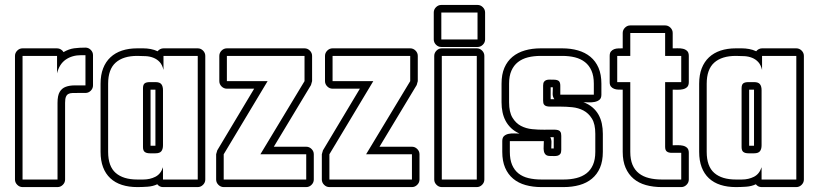

<svg xmlns="http://www.w3.org/2000/svg" viewBox="-20 -719 3273 769"><path d="M234.4 -510.3Q256.3 -522.9 276.9 -525.6Q297.4 -528.3 322.3 -528.3Q334.5 -528.3 343.5 -519.3Q352.5 -510.3 352.5 -498V-377Q352.5 -364.7 343.5 -355.7Q334.5 -346.7 322.3 -346.7H293.5Q279.8 -346.7 269.8 -346.4Q259.8 -346.2 253.4 -342.5Q247.1 -338.9 243.9 -330.8Q240.7 -322.8 240.7 -307.1V0Q240.7 12.2 231.7 21.2Q222.7 30.3 210.4 30.3H70.3Q58.1 30.3 49.1 21.2Q40 12.2 40 0V-495.1Q40 -507.3 49.1 -516.4Q58.1 -525.4 70.3 -525.4H208.5Q216.8 -525.4 223.6 -521.2Q230.5 -517.1 234.4 -510.3ZM305.2 -498Q268.6 -498 242.9 -480Q217.3 -461.9 208.5 -425.3V-495.1H70.3V0H210.4V-307.1Q210.4 -336.4 219.2 -351.1Q228 -365.7 243.4 -371.3Q258.8 -377 279.1 -377Q299.3 -377 322.3 -377V-498Z M611.3 -513.7Q615.2 -519 621.6 -522.2Q627.9 -525.4 634.8 -525.4H772Q784.2 -525.4 793.2 -516.4Q802.2 -507.3 802.2 -495.1V0Q802.2 12.2 793.2 21.2Q784.2 30.3 772 30.3H632.8Q618.7 30.3 609.9 19Q592.8 27.3 570.8 28.8Q548.8 30.3 529.8 30.3Q495.6 30.3 468.3 21.5Q440.9 12.7 421.9 -5.1Q402.8 -22.9 392.8 -49.3Q382.8 -75.7 382.8 -110.8V-383.8Q382.8 -418.9 393.1 -445.3Q403.3 -471.7 422.4 -489.5Q441.4 -507.3 468.5 -516.4Q495.6 -525.4 529.8 -525.4H553.7Q568.4 -525.4 583 -522.7Q597.7 -520 611.3 -513.7ZM583 -359.9V-135.3H602.5V-359.9ZM772 -495.1H634.8V-439Q629.9 -459.5 619.4 -470.7Q608.9 -481.9 594.7 -487.5Q580.6 -493.2 564 -494.1Q547.4 -495.1 529.8 -495.1Q473.6 -495.1 443.4 -468.3Q413.1 -441.4 413.1 -383.8V-110.8Q413.1 -52.7 443.4 -26.4Q473.6 0 529.8 0H553.7Q580.6 0 602.3 -11Q624 -22 632.8 -49.3V0H772ZM552.7 -365.2Q552.7 -379.9 559.3 -385Q565.9 -390.1 580.1 -390.1H603Q619.6 -390.1 626.2 -381.8Q632.8 -373.5 632.8 -357.9V-137.2Q632.8 -121.6 626.2 -113.3Q619.6 -105 603 -105H580.1Q566.9 -105 559.8 -110.4Q552.7 -115.7 552.7 -129.9Z M1199.7 -525.4Q1211.9 -525.4 1220.9 -516.4Q1230 -507.3 1230 -495.1V-394Q1230 -393.6 1229.2 -391.4Q1228.5 -389.2 1227.8 -386.2Q1227.1 -383.3 1226.3 -381.1Q1225.6 -378.9 1225.6 -378.4L1076.7 -131.3H1206.5Q1218.8 -131.3 1227.8 -122.3Q1236.8 -113.3 1236.8 -101.1V0Q1236.8 12.2 1227.8 21.2Q1218.8 30.3 1206.5 30.3H876Q863.8 30.3 854.7 21.2Q845.7 12.2 845.7 0V-101.1Q845.7 -101.6 846.4 -103.8Q847.2 -106 847.9 -108.9Q848.6 -111.8 849.4 -114Q850.1 -116.2 850.1 -116.7L998 -363.8H888.7Q876.5 -363.8 867.4 -372.8Q858.4 -381.8 858.4 -394V-495.1Q858.4 -507.3 867.4 -516.4Q876.5 -525.4 888.7 -525.4ZM888.7 -495.1V-394H1051.8L876 -101.1V0H1206.5V-101.1H1022.9L1199.7 -394V-495.1Z M1623 -525.4Q1635.3 -525.4 1644.3 -516.4Q1653.3 -507.3 1653.3 -495.1V-394Q1653.3 -393.6 1652.6 -391.4Q1651.9 -389.2 1651.1 -386.2Q1650.4 -383.3 1649.7 -381.1Q1648.9 -378.9 1648.9 -378.4L1500 -131.3H1629.9Q1642.1 -131.3 1651.1 -122.3Q1660.2 -113.3 1660.2 -101.1V0Q1660.2 12.2 1651.1 21.2Q1642.1 30.3 1629.9 30.3H1299.3Q1287.1 30.3 1278.1 21.2Q1269 12.2 1269 0V-101.1Q1269 -101.6 1269.8 -103.8Q1270.5 -106 1271.2 -108.9Q1272 -111.8 1272.7 -114Q1273.4 -116.2 1273.4 -116.7L1421.4 -363.8H1312Q1299.8 -363.8 1290.8 -372.8Q1281.7 -381.8 1281.7 -394V-495.1Q1281.7 -507.3 1290.8 -516.4Q1299.8 -525.4 1312 -525.4ZM1312 -495.1V-394H1475.1L1299.3 -101.1V0H1629.9V-101.1H1446.3L1623 -394V-495.1Z M1919.9 0Q1919.9 12.2 1910.9 21.2Q1901.9 30.3 1889.6 30.3H1749.5Q1737.3 30.3 1728.3 21.2Q1719.2 12.2 1719.2 0V-495.1Q1719.2 -507.3 1728.3 -516.4Q1737.3 -525.4 1749.5 -525.4H1889.6Q1901.9 -525.4 1910.9 -516.4Q1919.9 -507.3 1919.9 -495.1ZM1747.6 -530.8Q1735.4 -530.8 1726.3 -539.8Q1717.3 -548.8 1717.3 -561V-668.9Q1717.3 -681.2 1726.3 -690.2Q1735.4 -699.2 1747.6 -699.2H1892.6Q1904.8 -699.2 1913.8 -690.2Q1922.9 -681.2 1922.9 -668.9V-561Q1922.9 -548.8 1913.8 -539.8Q1904.8 -530.8 1892.6 -530.8ZM1889.6 -495.1H1749.5V0H1889.6ZM1892.6 -561V-668.9H1747.6V-561Z M2200.2 -321.8Q2192.9 -332 2193.6 -344.7Q2194.3 -357.4 2194.3 -369.1Q2191.9 -369.6 2189.9 -369.6Q2188 -369.6 2185.5 -369.6V-321.8ZM2060.5 -184.1Q2041 -192.9 2027.3 -205.8Q2013.7 -218.8 2005.1 -234.9Q1996.6 -251 1992.7 -269.8Q1988.8 -288.6 1988.8 -309.1V-383.8Q1988.8 -420.9 2000.2 -447.5Q2011.7 -474.1 2032.7 -491.5Q2053.7 -508.8 2082.5 -517.1Q2111.3 -525.4 2146 -525.4H2231.4Q2266.1 -525.4 2294.9 -517.1Q2323.7 -508.8 2344.7 -491.5Q2365.7 -474.1 2377.2 -447.5Q2388.7 -420.9 2388.7 -383.8V-339.8Q2388.7 -325.7 2380.9 -319.3Q2373 -313 2361.8 -310.8Q2350.6 -308.6 2338.4 -309.1Q2326.2 -309.6 2316.9 -309.6Q2337.9 -301.8 2352.8 -289.1Q2367.7 -276.4 2377 -260Q2386.2 -243.7 2390.4 -224.1Q2394.5 -204.6 2394.5 -183.1V-110.8Q2394.5 -73.7 2383.1 -47.1Q2371.6 -20.5 2350.6 -3.2Q2329.6 14.2 2300.8 22.2Q2272 30.3 2237.3 30.3H2148.4Q2113.8 30.3 2085 22.2Q2056.2 14.2 2035.4 -3.2Q2014.6 -20.5 2003.2 -47.1Q1991.7 -73.7 1991.7 -110.8V-153.8Q1991.7 -168 1999 -174.3Q2006.3 -180.7 2017.1 -182.9Q2027.8 -185.1 2039.8 -184.6Q2051.8 -184.1 2060.5 -184.1ZM2197.8 -124.5V-169.4H2184.1Q2189.5 -158.7 2188.7 -147.2Q2188 -135.7 2188 -124.5ZM2228 -119.1Q2228 -108.4 2224.4 -103Q2220.7 -97.7 2214.4 -95.7Q2208 -93.8 2200.2 -94Q2192.4 -94.2 2184.1 -94.2Q2170.9 -94.2 2165.3 -99.9Q2159.7 -105.5 2158.2 -114.3Q2156.7 -123 2157.5 -133.5Q2158.2 -144 2158.2 -153.8H2022V-110.8Q2022 -80.1 2031 -58.8Q2040 -37.6 2056.6 -24.4Q2073.2 -11.2 2096.7 -5.6Q2120.1 0 2148.4 0H2237.3Q2265.6 0 2288.8 -5.9Q2312 -11.7 2328.9 -24.7Q2345.7 -37.6 2355 -58.8Q2364.3 -80.1 2364.3 -110.8V-183.1Q2364.3 -222.2 2350.8 -243.9Q2337.4 -265.6 2316.9 -276.4Q2296.4 -287.1 2271.7 -289.6Q2247.1 -292 2224.4 -292Q2201.7 -292 2184.3 -292Q2167 -292 2161.1 -297.9Q2157.2 -301.3 2156.2 -306.2Q2155.3 -311 2155.3 -315.9V-376Q2155.3 -386.2 2158.9 -391.4Q2162.6 -396.5 2168.5 -398.4Q2174.3 -400.4 2181.9 -400.1Q2189.5 -399.9 2197.3 -399.9Q2210.9 -399.9 2217.5 -395Q2224.1 -390.1 2224.1 -376V-339.8H2358.4V-383.8Q2358.4 -414.6 2349.1 -435.8Q2339.8 -457 2323 -470.2Q2306.2 -483.4 2283 -489.3Q2259.8 -495.1 2231.4 -495.1H2146Q2117.7 -495.1 2094.5 -489.3Q2071.3 -483.4 2054.4 -470.2Q2037.6 -457 2028.3 -435.8Q2019 -414.6 2019 -383.8V-309.1Q2019 -270 2032.5 -247.8Q2045.9 -225.6 2066.4 -214.8Q2086.9 -204.1 2111.6 -201.7Q2136.2 -199.2 2158.9 -199.5Q2181.6 -199.7 2199 -199.7Q2216.3 -199.7 2222.2 -193.8Q2226.1 -189.9 2227.1 -184.8Q2228 -179.7 2228 -174.8Z M2674.3 -137.2Q2683.1 -137.2 2694.3 -137.5Q2705.6 -137.7 2715.3 -135.5Q2725.1 -133.3 2731.9 -127Q2738.8 -120.6 2738.8 -106.9V0Q2738.8 12.2 2729.7 21.2Q2720.7 30.3 2708.5 30.3H2630.4Q2595.7 30.3 2566.9 22.2Q2538.1 14.2 2517.6 -3.2Q2497.1 -20.5 2485.6 -47.1Q2474.1 -73.7 2474.1 -110.8V-359.9Q2465.8 -359.9 2456.5 -360.1Q2447.3 -360.4 2439.7 -363.3Q2432.1 -366.2 2427 -372.3Q2421.9 -378.4 2421.9 -390.1V-495.1Q2421.9 -506.8 2427 -512.9Q2432.1 -519 2439.7 -522Q2447.3 -524.9 2456.5 -525.1Q2465.8 -525.4 2474.1 -525.4V-586.9Q2474.1 -599.1 2483.2 -608.2Q2492.2 -617.2 2504.4 -617.2H2644Q2656.2 -617.2 2665.3 -608.2Q2674.3 -599.1 2674.3 -586.9V-525.4Q2683.1 -525.4 2694.3 -525.6Q2705.6 -525.9 2715.3 -523.7Q2725.1 -521.5 2731.9 -515.1Q2738.8 -508.8 2738.8 -495.1V-390.1Q2738.8 -376.5 2731.9 -370.1Q2725.1 -363.8 2715.3 -361.6Q2705.6 -359.4 2694.3 -359.6Q2683.1 -359.9 2674.3 -359.9ZM2504.4 -586.9V-495.1H2452.1V-390.1H2504.4V-110.8Q2504.4 -80.1 2513.4 -58.8Q2522.5 -37.6 2539.1 -24.7Q2555.7 -11.7 2578.9 -5.9Q2602.1 0 2630.4 0H2708.5V-106.9H2670.4Q2657.7 -106.9 2650.9 -112.1Q2644 -117.2 2644 -130.9V-390.1H2708.5V-495.1H2644V-586.9Z M3008.8 -513.7Q3012.7 -519 3019 -522.2Q3025.4 -525.4 3032.2 -525.4H3169.4Q3181.6 -525.4 3190.7 -516.4Q3199.7 -507.3 3199.7 -495.1V0Q3199.7 12.2 3190.7 21.2Q3181.6 30.3 3169.4 30.3H3030.3Q3016.1 30.3 3007.3 19Q2990.2 27.3 2968.3 28.8Q2946.3 30.3 2927.2 30.3Q2893.1 30.3 2865.7 21.5Q2838.4 12.7 2819.3 -5.1Q2800.3 -22.9 2790.3 -49.3Q2780.3 -75.7 2780.3 -110.8V-383.8Q2780.3 -418.9 2790.5 -445.3Q2800.8 -471.7 2819.8 -489.5Q2838.9 -507.3 2866 -516.4Q2893.1 -525.4 2927.2 -525.4H2951.2Q2965.8 -525.4 2980.5 -522.7Q2995.1 -520 3008.8 -513.7ZM2980.5 -359.9V-135.3H3000V-359.9ZM3169.4 -495.1H3032.2V-439Q3027.3 -459.5 3016.8 -470.7Q3006.3 -481.9 2992.2 -487.5Q2978 -493.2 2961.4 -494.1Q2944.8 -495.1 2927.2 -495.1Q2871.1 -495.1 2840.8 -468.3Q2810.5 -441.4 2810.5 -383.8V-110.8Q2810.5 -52.7 2840.8 -26.4Q2871.1 0 2927.2 0H2951.2Q2978 0 2999.8 -11Q3021.5 -22 3030.3 -49.3V0H3169.4ZM2950.2 -365.2Q2950.2 -379.9 2956.8 -385Q2963.4 -390.1 2977.5 -390.1H3000.5Q3017.1 -390.1 3023.7 -381.8Q3030.3 -373.5 3030.3 -357.9V-137.2Q3030.3 -121.6 3023.7 -113.3Q3017.1 -105 3000.5 -105H2977.5Q2964.4 -105 2957.3 -110.4Q2950.2 -115.7 2950.2 -129.9Z"/></svg>

Font: Akaash Gobhi Outlined
Style: Regular
Weight: 400
Designer: Kulbir Singh Thind, MD
Foundry: Punjab Online
Version: Version 1.200